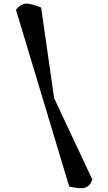

<svg xmlns="http://www.w3.org/2000/svg" viewBox="-20 -908 586 1046"><path d="M67 -855Q91 -885 117.5 -888Q144 -891 204 -867L275 -373L483 70Q471 105 444.5 114Q418 123 357 108Z"/></svg>

Font: Tillana ExtraBold
Style: Regular
Weight: 800
Designer: Lipi Raval (Devanagari, Latin), Jonny Pinhorn (Latin)
Foundry: Indian Type Foundry
Version: Version 2.003;PS 1.0;hotconv 1.0.79;makeotf.lib2.5.61930; tt